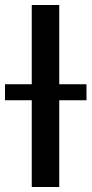

<svg xmlns="http://www.w3.org/2000/svg" viewBox="-47 -748 366 768"><path d="M190 -728H80V-411H-27V-347H80V0H190V-347H299V-411H190Z"/></svg>

Font: Wafeq Medium
Style: Regular
Weight: 500
Designer: Rasmus Andersson & Azza Alameddine
Foundry: Google & TypeTogether
Version: Version 3.000;January 28, 2025;FontCreator 15.0.0.3014 64-bi